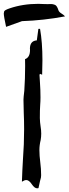

<svg xmlns="http://www.w3.org/2000/svg" viewBox="-66 -935 365 1019"><path d="M131.3 64.5Q117.2 64.5 102.5 42.5Q87.9 20.5 73.7 20.5Q64 20.5 50.3 29.3Q52.2 -29.8 55.7 -86.9Q62 -168.9 62 -249.5Q62 -293.5 60.1 -336.9Q58.6 -371.1 58.6 -405.8Q58.6 -417 63 -453.1Q67.4 -518.6 67.4 -585L66.9 -621.1Q93.3 -630.4 93.3 -669.4L92.8 -678.2Q93.8 -718.3 129.4 -720.7L137.7 -781.7H142.6L146.5 -782.2Q159.2 -710.9 159.2 -615.2Q159.2 -577.1 157.7 -538.6L146 -543L143.6 -537.6Q144.5 -517.6 146 -498Q148.9 -458 148.9 -418Q148.9 -397.5 147.2 -376Q145.5 -354.5 145.5 -308.1Q146 -286.1 149.4 -264.2Q152.8 -244.6 152.8 -225.6Q152.8 -208.5 149.9 -191.9Q143.1 -164.6 143.1 -138.2Q143.1 -109.9 147.9 -71.8Q152.3 -39.1 152.3 -5.4Q152.3 7.3 148.9 16.6L146.5 25.4Q139.6 54.7 138.2 63.5Q134.8 64.5 131.3 64.5ZM-33.7 -792.5Q-45.9 -848.6 -45.9 -863.3Q-45.9 -866.2 -44.2 -873.8Q-42.5 -881.3 -15.1 -890.6Q55.2 -914.6 137.2 -914.6L164.6 -913.6L186.5 -913.1L205.1 -913.6Q214.8 -913.6 225.8 -909.2Q236.8 -904.8 244.6 -879.4Q248 -870.6 261.7 -862.3Q271 -856.9 279.3 -848.1Q166 -826.7 50.8 -822.8Z"/></svg>

Font: Unutterable
Style: Regular
Weight: 400
Designer: GGBotNet
Foundry: f0n7.com
Version: 1.00